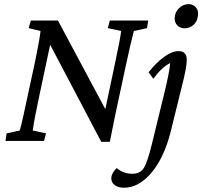

<svg xmlns="http://www.w3.org/2000/svg" viewBox="-20 -671 963 914"><path d="M858.4 -536.1Q838.4 -536.1 825 -549.3Q811.5 -562.5 811.5 -582Q811.5 -611.8 831.5 -631.6Q851.6 -651.4 877.9 -651.4Q897 -651.4 909.9 -638.7Q922.9 -626 922.9 -606.4Q922.9 -574.7 904.1 -555.4Q885.3 -536.1 858.4 -536.1ZM529.3 -127Q517.1 -69.3 502.9 3.9H461.9L218.8 -458L168.9 -223.6Q145 -113.3 135.7 -49.8L199.2 -36.1L189.5 0H5.9L11.7 -36.1L74.2 -49.8Q86.4 -92.8 114.3 -226.6L148.4 -384.8Q169.9 -490.7 172.9 -523.4L116.2 -537.1L127 -573.2H255.9L481.4 -151.4L525.4 -359.4Q553.2 -488.3 556.6 -523.4L493.2 -537.1L502.9 -573.2H685.5L679.7 -537.1L617.2 -523.4Q604 -474.6 579.1 -359.4ZM845.7 -259.8 793 -45.9Q761.7 79.1 701.2 150.9Q640.6 222.7 570.3 222.7Q544.4 222.7 527.1 210.7Q509.8 198.7 509.8 178.7Q509.8 154.3 535.2 128.9Q567.4 156.2 610.4 156.2Q647 156.2 664.3 129.2Q681.6 102.1 702.1 18.6L759.8 -217.8Q787.6 -329.6 790 -371.1Q748 -349.1 710 -295.9L687.5 -327.1Q724.1 -373.5 761.7 -400.6Q799.3 -427.7 830.1 -427.7Q869.1 -427.7 869.1 -385.7Q869.1 -350.6 845.7 -259.8Z"/></svg>

Font: Crimson Pro
Style: Italic
Weight: 400
Italic angle: -12°
Designer: Jacques Le Bailly
Foundry: Baron von Fonthausen
Version: Version 1.003